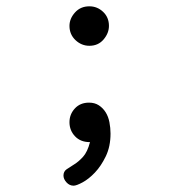

<svg xmlns="http://www.w3.org/2000/svg" viewBox="-20 -450 565 608"><path d="M181 106Q181 93 191 86Q201 79 215 70.5Q229 62 243 46.5Q257 31 265 0H264Q235 0 217.5 -18.5Q200 -37 200 -63Q200 -88 217 -106.5Q234 -125 262 -125Q280 -125 293 -116.5Q306 -108 314.5 -94.5Q323 -81 326.5 -63Q330 -45 330 -27Q330 14 315 45Q300 76 280.5 96.5Q261 117 241.5 127.5Q222 138 213 138Q200 138 190.5 127.5Q181 117 181 106ZM200 -368Q200 -391 217.5 -410.5Q235 -430 263 -430Q288 -430 306.5 -412.5Q325 -395 325 -368Q325 -345 308 -325Q291 -305 263 -305Q238 -305 219 -323Q200 -341 200 -368Z"/></svg>

Font: CMU Typewriter Custom
Style: Regular
Weight: 500
Monospace: yes
Version: Version 0.7.0